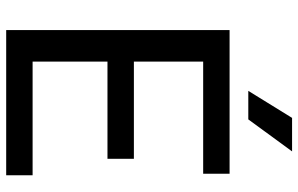

<svg xmlns="http://www.w3.org/2000/svg" viewBox="-196 -792 987 636"><g transform="rotate(90 298.0 -473.5)"><path d="M183.5 -87.5H560V0H79V-740H555V-652.5H183.5V-423H505.5V-335.5H183.5ZM280.5 -802 370 -947H481L375 -802Z"/></g></svg>

Font: Encode Sans Medium
Style: Regular
Weight: 500
Designer: Multiple Designers
Foundry: Impallari Type
Version: Version 2.000